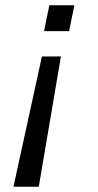

<svg xmlns="http://www.w3.org/2000/svg" viewBox="-20 -549 373 728"><path d="M31 159 139 -335H211L127 159ZM167 -529H262L242 -431H147Z"/></svg>

Font: Libra Sans
Style: Italic
Weight: 400
Italic angle: -12°
Foundry: Context Ltd
Version: Version 1.002